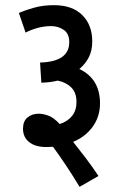

<svg xmlns="http://www.w3.org/2000/svg" viewBox="-20 -652 465 743"><path d="M53 -602Q76 -612 111 -622Q146 -632 189 -632Q260 -632 298.5 -593.5Q337 -555 337 -492Q337 -456 323.5 -430Q310 -404 287 -385Q367 -347 367 -252Q367 -201 339 -162Q311 -123 263 -103Q287 -73 312.5 -39.5Q338 -6 361 29L288 71Q260 25 234 -14Q208 -53 185 -84Q172 -83 159 -83Q117 -83 93 -102Q69 -121 69 -154Q69 -183 86.5 -197.5Q104 -212 130 -212Q145 -212 166 -205Q187 -198 211 -172Q242 -182 259 -203.5Q276 -225 276 -257Q276 -294 255.5 -314Q235 -334 203 -340Q176 -333 140 -332L135 -410Q248 -413 248 -489Q248 -522 226.5 -536.5Q205 -551 178 -551Q129 -551 79 -526Z"/></svg>

Font: Noto Sans ExtraCondensed Medium
Style: Italic
Weight: 500
Width: 2
Italic angle: -12°
Designer: Monotype Design Team
Foundry: Monotype Imaging Inc.
Version: Version 2.013; ttfautohint (v1.8.4.7-5d5b)